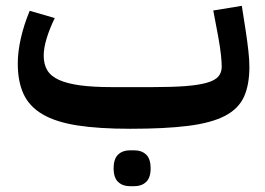

<svg xmlns="http://www.w3.org/2000/svg" viewBox="-20 -430 910 659"><path d="M427 12Q319 12 245.5 0.5Q172 -11 126.5 -37.5Q81 -64 61 -107Q41 -150 41 -212Q41 -252 51.5 -298.5Q62 -345 82 -393L168 -368Q150 -331 140 -298Q130 -265 130 -239Q130 -209 142.5 -188.5Q155 -168 183 -155.5Q211 -143 255.5 -137Q300 -131 364 -131H504Q571 -131 616.5 -134.5Q662 -138 690 -146Q718 -154 729.5 -167.5Q741 -181 741 -201Q741 -216 738.5 -240.5Q736 -265 729 -304L712 -394L810 -410L824 -320Q829 -287 832.5 -255.5Q836 -224 836 -201Q836 -138 817 -97Q798 -56 751.5 -32Q705 -8 626 2Q547 12 427 12ZM425 209Q401 209 385.5 194.5Q370 180 370 148Q370 115 385.5 100.5Q401 86 425 86H442Q466 86 481.5 100.5Q497 115 497 148Q497 180 481.5 194.5Q466 209 442 209Z"/></svg>

Font: IBM Plex Sans Arabic SmBld
Style: Regular
Weight: 600
Designer: Mike Abbink, Paul van der Laan, Pieter van Rosmalen, Wael Morcos, Khajak Apelian
Foundry: Bold Monday
Version: Version 1.005